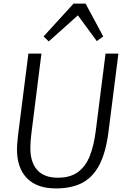

<svg xmlns="http://www.w3.org/2000/svg" viewBox="-20 -1047 704 1075"><path d="M294 8Q187 8 131 -49.2Q75 -106.5 75 -212Q75 -224 76.5 -243.5Q78 -263 81 -290L139 -747H212L156 -302Q153 -279 151.5 -257.5Q150 -236 150 -217Q150 -138.5 188.5 -95.2Q227 -52 304 -52Q374 -52 417 -84Q460 -116 483 -174.5Q506 -233 516 -313L571 -747H643L587 -306Q579.5 -249 566.8 -203.2Q554 -157.5 536 -123Q499.5 -54 440 -23Q380.5 8 294 8ZM253 -815 224 -843 392 -1027H459L558 -843L522 -817L416 -961Z"/></svg>

Font: Koeln Type Sans Light
Style: Italic
Weight: 300
Italic angle: -7.5°
Designer: Eben Sorkin
Foundry: Eben Sorkin
Version: Version 2.001